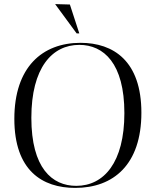

<svg xmlns="http://www.w3.org/2000/svg" viewBox="-20 -913 760 937"><path d="M50 -333C50 -81 186 4 347 4C534 4 670 -110 670 -363C670 -615 534 -704 373 -704C186 -704 50 -585 50 -333ZM133 -338C133 -582 234 -694 367 -694C486 -694 587 -604 587 -361C587 -120 487 -6 352 -6C234 -6 133 -93 133 -338ZM249 -893 354 -750H367L321 -891Z"/></svg>

Font: Italiana
Style: Regular
Weight: 400
Designer: Santiago Orozco
Foundry: Santiago Orozco
Version: Version 1.000;PS 001.001;hotconv 1.0.56